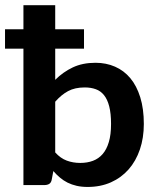

<svg xmlns="http://www.w3.org/2000/svg" viewBox="-24 -722 616 749"><path d="M-4.4 -607.9H67.4V-701.7H191.4V-607.9H303.7V-532.2H191.4V-410.6Q221.7 -440.9 259.8 -459Q297.9 -477.1 348.6 -477.1Q390.1 -477.1 424.8 -461.9Q459.5 -446.8 484.4 -417Q509.3 -387.2 523.2 -342.3Q537.1 -297.4 537.1 -238.3Q537.1 -184.1 521.7 -138.9Q506.3 -93.8 477.8 -61.3Q449.2 -28.8 408.7 -10.7Q368.2 7.3 317.9 7.3Q294.4 7.3 275.1 2.9Q255.9 -1.5 239.7 -9.5Q223.6 -17.6 210 -29.1Q196.3 -40.5 184.1 -54.7L178.2 -23.4Q176.3 -10.3 168.7 -5.1Q161.1 0 148.4 0H67.4V-532.2H-4.4ZM306.6 -380.9Q268.1 -380.9 241.5 -366.5Q214.8 -352.1 191.4 -325.2V-127.4Q211.9 -104.5 236.3 -95.5Q260.7 -86.4 289.1 -86.4Q316.4 -86.4 338.6 -94.7Q360.8 -103 376.5 -121.1Q392.1 -139.2 400.6 -168Q409.2 -196.8 409.2 -238.3Q409.2 -279.3 402.1 -306.9Q395 -334.5 381.8 -350.8Q368.7 -367.2 349.6 -374Q330.6 -380.9 306.6 -380.9Z"/></svg>

Font: Carlito
Style: Bold
Weight: 700
Designer: Lukasz Dziedzic
Foundry: tyPoland Lukasz Dziedzic
Version: Version 1.104